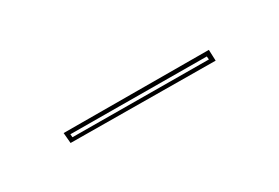

<svg xmlns="http://www.w3.org/2000/svg" viewBox="-33 -766 326 224"><g transform="rotate(10 130.0 -653.5)"><path d="M60 -586 50 -596 200 -721 210 -710ZM58 -596 61 -593 202 -710 199 -713Z"/></g></svg>

Font: Kalnia Glaze Thin Thin
Style: Regular
Weight: 250
Version: Version 1.110